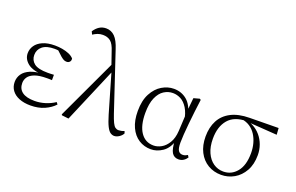

<svg xmlns="http://www.w3.org/2000/svg" viewBox="-97 -1187 2451 1588"><g transform="rotate(20 1129.0 -393.0)"><path d="M239 14Q182 14 139.5 -3Q97 -20 74 -51.5Q51 -83 51 -125Q51 -164 72.5 -195.5Q94 -227 140 -246.5Q186 -266 259 -267V-259Q161 -262 116 -298Q71 -334 71 -385Q71 -422 92 -453Q113 -484 155.5 -503Q198 -522 262 -522Q295 -522 327 -516.5Q359 -511 386.5 -499.5Q414 -488 431 -469Q434 -450 423.5 -439Q413 -428 398 -428Q383 -428 372 -433.5Q361 -439 344 -453L289 -504L343 -502L347 -485Q322 -490 305 -492.5Q288 -495 268 -495Q198 -495 162.5 -466Q127 -437 127 -390Q127 -344 162 -316.5Q197 -289 282 -289Q293 -289 305.5 -289.5Q318 -290 336 -291V-244Q318 -245 309.5 -245Q301 -245 293 -245Q224 -245 185 -230Q146 -215 129.5 -191Q113 -167 113 -138Q113 -87 149.5 -60Q186 -33 258 -33Q305 -33 350.5 -47Q396 -61 435 -87L448 -70Q414 -33 361 -9.5Q308 14 239 14Z M513 1 509 -6 761 -544 784 -489 573 8ZM976 14Q959 14 942.5 3Q926 -8 909.5 -40.5Q893 -73 874 -137L772 -487L769 -490L719 -635Q700 -697 673 -718.5Q646 -740 605 -740Q580 -740 559.5 -732Q539 -724 519 -711L507 -736Q527 -767 553 -783.5Q579 -800 612 -800Q657 -800 689 -768Q721 -736 744 -663L912 -159Q928 -112 940 -87Q952 -62 965 -52.5Q978 -43 994 -43Q1003 -43 1017 -45.5Q1031 -48 1044 -54L1051 -35Q1041 -15 1019 -0.5Q997 14 976 14Z M1298 14Q1239 14 1191.5 -16.5Q1144 -47 1117 -105.5Q1090 -164 1090 -247Q1090 -340 1122.5 -401Q1155 -462 1205.5 -492Q1256 -522 1310 -522Q1376 -522 1424.5 -482Q1473 -442 1495 -349H1503L1481 -296Q1469 -368 1443 -409.5Q1417 -451 1383.5 -468.5Q1350 -486 1314 -486Q1272 -486 1235.5 -462.5Q1199 -439 1176.5 -387.5Q1154 -336 1154 -253Q1154 -143 1195 -83Q1236 -23 1309 -23Q1343 -23 1377 -42Q1411 -61 1436 -102Q1461 -143 1465 -207L1475 -393L1486 -504L1538 -518L1548 -511Q1541 -461 1534.5 -404.5Q1528 -348 1522.5 -293.5Q1517 -239 1514 -194.5Q1511 -150 1511 -123Q1511 -71 1524 -52Q1537 -33 1561 -33Q1575 -33 1585 -37Q1595 -41 1605 -47L1616 -29Q1604 -10 1585 2Q1566 14 1542 14Q1503 14 1483.5 -17.5Q1464 -49 1461 -128H1473Q1449 -52 1400 -19Q1351 14 1298 14Z M1917 14Q1852 14 1800 -17Q1748 -48 1718.5 -105.5Q1689 -163 1689 -241Q1689 -322 1720.5 -382Q1752 -442 1816.5 -475.5Q1881 -509 1978 -510L2233 -513L2237 -455L1979 -473L1966 -476Q1857 -475 1804.5 -413Q1752 -351 1752 -245Q1752 -174 1775 -123Q1798 -72 1837 -45Q1876 -18 1925 -18Q1996 -18 2043 -75Q2090 -132 2090 -239Q2090 -284 2079 -324.5Q2068 -365 2047 -397.5Q2026 -430 1994.5 -451Q1963 -472 1921 -478L1931 -487Q1980 -484 2020 -463Q2060 -442 2088.5 -408.5Q2117 -375 2132.5 -332.5Q2148 -290 2148 -243Q2148 -161 2115.5 -103.5Q2083 -46 2030.5 -16Q1978 14 1917 14Z"/></g></svg>

Font: Noto Serif HK
Style: Regular
Weight: 200
Designer: Ryoko NISHIZUKA 西塚涼子 (kana & ideographs); Frank Grießhammer (Latin, Greek & Cyrillic); Wenlong ZHANG 张文龙 (bopomofo); San
Foundry: Adobe
Version: Version 2.001;hotconv 1.1.0;makeotfexe 2.6.0